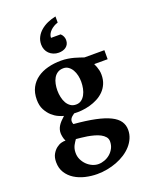

<svg xmlns="http://www.w3.org/2000/svg" viewBox="-180 -857 914 1179"><g transform="rotate(-20 277.5 -268.0)"><path d="M387.2 68.8Q387.2 51.3 376.5 38.6Q365.7 25.9 348.6 16.8Q331.5 7.8 310.1 2Q288.6 -3.9 267.1 -7.6Q245.6 -11.2 226.6 -12.9Q207.5 -14.6 194.8 -16.1Q189.9 -8.8 184.6 -1Q179.2 6.8 174.6 16.1Q169.9 25.4 167 36.9Q164.1 48.3 164.1 62Q163.6 85.9 173.3 106.7Q183.1 127.4 198.7 142.8Q214.4 158.2 234.1 167Q253.9 175.8 273.9 175.8Q293.9 175.8 314.2 168.2Q334.5 160.6 350.6 146.7Q366.7 132.8 377 113Q387.2 93.3 387.2 68.8ZM346.2 -335.9Q346.2 -356.4 341.6 -377.2Q336.9 -397.9 327.4 -414.3Q317.9 -430.7 303.7 -440.9Q289.6 -451.2 271 -451.2Q248.5 -451.2 232.9 -441.2Q217.3 -431.2 207.8 -414.6Q198.2 -397.9 194.1 -377.2Q189.9 -356.4 189.9 -335Q189.9 -313 194.6 -291.3Q199.2 -269.5 208.7 -252.7Q218.3 -235.8 233.4 -225.3Q248.5 -214.8 269 -214.8Q289.6 -214.8 304 -225.3Q318.4 -235.8 327.9 -253.2Q337.4 -270.5 341.8 -292.2Q346.2 -314 346.2 -335.9ZM458 -410.2Q463.4 -399.4 467.8 -387.2Q471.7 -376.5 474.9 -363Q478 -349.6 478 -334Q478 -300.3 466.8 -274.7Q455.6 -249 436.8 -230.2Q418 -211.4 393.6 -198.7Q369.1 -186 342.5 -178.7Q315.9 -171.4 289.1 -168.9Q262.2 -166.5 238.8 -168Q230 -162.1 222.9 -155.8Q215.8 -149.4 211.9 -142.3Q208 -135.3 207.8 -127Q207.5 -118.7 211.9 -107.9Q293.9 -101.1 351.8 -88.9Q409.7 -76.7 446.3 -58.6Q482.9 -40.5 499.5 -15.9Q516.1 8.8 516.1 40Q516.1 68.8 505.1 94.2Q494.1 119.6 475.1 140.9Q456.1 162.1 430.2 179Q404.3 195.8 374.3 207.3Q344.2 218.8 311.5 224.9Q278.8 231 246.1 231Q206.5 231 168.2 221.9Q129.9 212.9 99.6 193.8Q69.3 174.8 50.8 145.5Q32.2 116.2 32.2 76.2Q32.2 44.9 43.9 24.2Q55.7 3.4 71.8 -9Q87.9 -21.5 104.7 -25.9Q121.6 -30.3 131.8 -28.8Q125 -42.5 122.1 -57.4Q119.1 -72.3 119.1 -82Q119.1 -94.7 122.6 -106.2Q126 -117.7 132.8 -128.7Q139.6 -139.6 150.1 -150.9Q160.6 -162.1 174.8 -174.8Q161.6 -177.7 140.9 -187Q120.1 -196.3 100.3 -214.1Q80.6 -231.9 66.2 -259Q51.8 -286.1 51.8 -325.2Q51.8 -370.1 69.1 -403.1Q86.4 -436 116.5 -457.5Q146.5 -479 186.8 -489.5Q227.1 -500 272.9 -500Q296.4 -500 317.1 -496.6Q337.9 -493.2 355.7 -488.5Q373.5 -483.9 388.4 -478.5Q403.3 -473.1 416 -469.2H545.9V-410.2ZM192.9 -634.3Q192.9 -660.2 204.1 -682.1Q215.3 -704.1 234.9 -720.9Q254.4 -737.8 280 -749.3Q305.7 -760.7 334.5 -766.6V-726.6Q319.8 -722.2 307.1 -714.6Q294.4 -707 284.7 -697.3Q274.9 -687.5 269.3 -676Q263.7 -664.6 263.7 -652.3H326.7Q336.4 -643.6 341.6 -632.1Q346.7 -620.6 346.7 -608.4Q346.7 -593.3 341.1 -582.3Q335.4 -571.3 325.9 -564.2Q316.4 -557.1 304.2 -553.7Q292 -550.3 278.8 -550.3Q259.8 -550.3 243.9 -556.9Q228 -563.5 216.6 -574.7Q205.1 -585.9 199 -601.3Q192.9 -616.7 192.9 -634.3Z"/></g></svg>

Font: Charis SIL
Style: Bold
Weight: 700
Foundry: SIL International
Version: Version 4.112